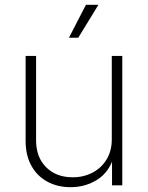

<svg xmlns="http://www.w3.org/2000/svg" viewBox="-20 -777 620 805"><path d="M275.9 7.8Q220.7 7.8 178 -15.6Q135.3 -39.1 111.3 -82.5Q87.4 -126 87.4 -186V-542.5H131.3V-188.5Q131.3 -117.7 173.6 -75.7Q215.8 -33.7 284.7 -33.7Q331.1 -33.7 368.4 -53.5Q405.8 -73.2 427.2 -109.1Q448.7 -145 448.7 -192.4V-542.5H492.7V0H449.7V-122.1H458Q438 -55.2 387.9 -23.7Q337.9 7.8 275.9 7.8ZM269 -618.7 340.3 -756.8H392.6L308.1 -618.7Z"/></svg>

Font: Inter 16pt ExtraLight
Style: Regular
Weight: 250
Version: Version 4.001;git-66647c0bb